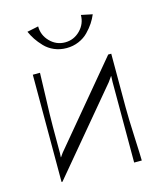

<svg xmlns="http://www.w3.org/2000/svg" viewBox="-101 -732 678 807"><g transform="rotate(-15 237.5 -328.5)"><path d="M408.2 -466.8V-233.9Q408.2 -186.5 412.1 -103Q416 -19.5 416 0H382.8V-235.8V-351.1L383.8 -376H382.8L367.2 -354L70.8 0H66.9V-466.8H98.1Q98.1 -447.3 95 -364.3Q91.8 -281.2 91.8 -233.9V-119.1L90.8 -101.1H91.8L103 -117.2L395 -466.8ZM91.8 -647 141.1 -657.2Q141.1 -618.7 168.5 -590.8Q195.8 -563 233.9 -563Q272 -563 299.6 -590.8Q327.1 -618.7 327.1 -657.2L376 -647Q368.2 -628.4 356.9 -611.3Q345.7 -594.2 328.6 -576.7Q311.5 -559.1 286.9 -548.6Q262.2 -538.1 233.9 -538.1Q205.1 -538.1 180.7 -548.6Q156.2 -559.1 139.2 -577.1Q122.1 -595.2 111.1 -611.8Q100.1 -628.4 91.8 -647Z"/></g></svg>

Font: Resagokr
Style: Light
Weight: 300
Designer: gluk
Foundry: gluk
Version: Version 0.95